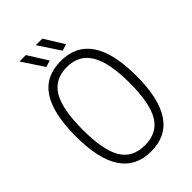

<svg xmlns="http://www.w3.org/2000/svg" viewBox="-269 -1025 1140 1140"><g transform="rotate(-45 300.5 -455.5)"><path d="M300 10Q46 10 46 -369Q46 -562 108.5 -656Q171 -750 300 -750Q555 -750 555 -369Q555 10 300 10ZM300 -42Q403 -42 450 -120Q497 -198 497 -369Q497 -538 449 -618.5Q401 -699 300 -699Q197 -699 150 -620Q103 -541 103 -369Q103 -197 149.5 -119.5Q196 -42 300 -42ZM214 -785 124 -921H178L255 -798ZM351 -785 261 -921H316L392 -798Z"/></g></svg>

Font: Encode Sans Compressed
Style: Light
Weight: 300
Designer: Pablo Impallari, Andres Torresi
Foundry: Pablo Impallari, Andres Torresi
Version: Version 1.000; ttfautohint (v1.00) -l 8 -r 50 -G 200 -x 14 -